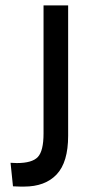

<svg xmlns="http://www.w3.org/2000/svg" viewBox="-20 -680 339 710"><path d="M28 9 19 -78Q25 -78 31 -77.5Q37 -77 42 -77Q99 -77 120 -99.5Q141 -122 141 -186V-660H232V-178Q232 -80 189.5 -35Q147 10 69 10Q63 10 54.5 10Q46 10 28 9Z"/></svg>

Font: Bricolage Grotesque 12pt Condensed
Style: Regular
Weight: 400
Width: 3
Designer: Mathieu Triay
Foundry: Atelier Triay
Version: Version 1.001; ttfautohint (v1.8.4.7-5d5b);gftools[0.9.33.de